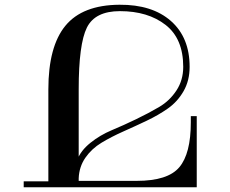

<svg xmlns="http://www.w3.org/2000/svg" viewBox="-20 -790 970 810"><path d="M289 -25 287 0H80V-25ZM810 0H198V-27H557Q688 -27 736.5 -84.5Q785 -142 785 -274V-300H810ZM184 -18V-413Q184 -594 256 -681.5Q328 -769 484 -770Q622 -771 701 -701.5Q780 -632 780 -508Q780 -450 754.5 -405.5Q729 -361 688.5 -332.5Q648 -304 598.5 -280.5Q549 -257 499.5 -235Q450 -213 408.5 -188Q367 -163 340.5 -125Q314 -87 312 -38L296 -56L306 -116Q321 -155 361.5 -187.5Q402 -220 451 -240.5Q500 -261 554 -287Q608 -313 652 -339Q696 -365 724.5 -408.5Q753 -452 753 -508Q753 -627 678.5 -685Q604 -743 486 -743Q381 -743 346.5 -673.5Q312 -604 312 -413V-18Z"/></svg>

Font: Solide Mirage
Style: Mono
Weight: 400
Width: 6
Designer: Jérémy Landes
Foundry: Velvetyne Type Foundry
Version: Version 1.1